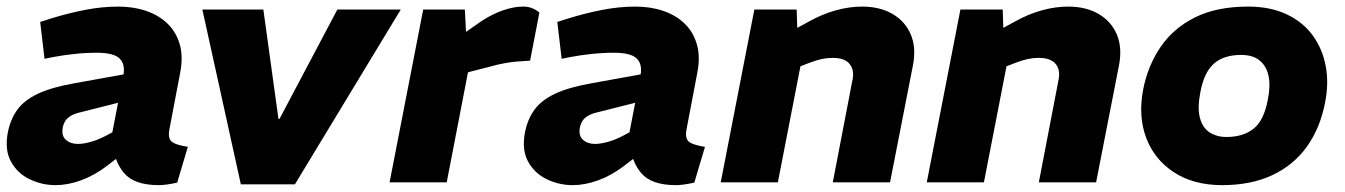

<svg xmlns="http://www.w3.org/2000/svg" viewBox="-23 -545 4020 574"><path d="M506.7 1Q491.2 4.5 476.5 6.5Q461.8 8.5 451.8 8.5Q378 8.5 347.6 -28Q317.2 -64.4 316.6 -114.3L310.7 -138.3L345.7 -319.2Q352.2 -352.6 334.7 -369.9Q317.2 -387.3 266.6 -387.3Q232.6 -387.3 199.6 -383.7Q166.6 -380.2 134.6 -374.2L110.1 -369.2L97.1 -479.4L130 -489.9Q179.9 -505.3 230.8 -515.3Q281.7 -525.3 330.7 -525.3Q376.3 -525.3 414.2 -512.3Q452.2 -499.3 478.1 -474.1Q504 -448.9 514.5 -412Q525 -375 515.5 -326.7L483.4 -158.2Q478.4 -131.6 490.4 -121.5Q502.4 -111.5 538.6 -106ZM143.2 8.5Q102.7 8.5 66 -9Q29.2 -26.6 9.7 -62.1Q-9.7 -97.6 0.7 -150.6Q8.7 -189.5 29.2 -217.5Q49.7 -245.5 90.4 -264.8Q131.1 -284 199 -296L359.8 -325L341.8 -240.7L218.1 -209.5Q200.1 -205.5 189.1 -198.9Q178.1 -192.4 172.6 -183.9Q167.1 -175.4 164.6 -163.9Q160.1 -139.3 173.9 -127Q187.7 -114.7 209.8 -114.7Q225.8 -114.7 247.2 -120.5Q268.5 -126.3 291.1 -137.9L328.3 -157.5L350.6 -90.5L294.5 -47.4Q258.1 -20 218.7 -5.7Q179.2 8.5 143.2 8.5Z M697 6 582 -516.4H764.3L809.5 -189.4H812.5L985.5 -516.4H1175.1L858.7 6Z M1141.7 0 1242.2 -516.4H1366.7L1371.6 -422L1334.7 -425L1415.6 -481.4Q1448.1 -502.8 1480.6 -514.1Q1513.2 -525.3 1540.7 -525.3Q1567.7 -525.8 1589.6 -507.4L1561.7 -363.6Q1542.2 -362.6 1523.5 -361.1Q1504.7 -359.5 1485.2 -356Q1465.6 -352.5 1442.6 -346L1376.1 -328.9L1312.5 0Z M2052.7 1Q2037.2 4.5 2022.5 6.5Q2007.8 8.5 1997.8 8.5Q1924 8.5 1893.6 -28Q1863.2 -64.4 1862.6 -114.3L1856.7 -138.3L1891.7 -319.2Q1898.2 -352.6 1880.7 -369.9Q1863.2 -387.3 1812.6 -387.3Q1778.6 -387.3 1745.6 -383.7Q1712.6 -380.2 1680.6 -374.2L1656.1 -369.2L1643.1 -479.4L1676 -489.9Q1725.9 -505.3 1776.8 -515.3Q1827.7 -525.3 1876.7 -525.3Q1922.3 -525.3 1960.2 -512.3Q1998.2 -499.3 2024.1 -474.1Q2050 -448.9 2060.5 -412Q2071 -375 2061.5 -326.7L2029.4 -158.2Q2024.4 -131.6 2036.4 -121.5Q2048.4 -111.5 2084.6 -106ZM1689.2 8.5Q1648.7 8.5 1612 -9Q1575.2 -26.6 1555.7 -62.1Q1536.3 -97.6 1546.7 -150.6Q1554.7 -189.5 1575.2 -217.5Q1595.7 -245.5 1636.4 -264.8Q1677.1 -284 1745 -296L1905.8 -325L1887.8 -240.7L1764.1 -209.5Q1746.1 -205.5 1735.1 -198.9Q1724.1 -192.4 1718.6 -183.9Q1713.1 -175.4 1710.6 -163.9Q1706.1 -139.3 1719.9 -127Q1733.7 -114.7 1755.8 -114.7Q1771.8 -114.7 1793.2 -120.5Q1814.5 -126.3 1837.1 -137.9L1874.3 -157.5L1896.6 -90.5L1840.5 -47.4Q1804.1 -20 1764.7 -5.7Q1725.2 8.5 1689.2 8.5Z M2131.7 0 2232.2 -516.4H2358.7L2361.6 -425L2326.3 -443L2396.9 -481.5Q2434.2 -502.4 2474.9 -513.9Q2515.6 -525.3 2554.1 -525.3Q2607.1 -525.3 2644.8 -503.6Q2682.5 -481.9 2699.5 -442.7Q2716.5 -403.5 2706.5 -350.6L2637.9 0H2466.7L2525.7 -306.8Q2531.7 -335.9 2516.9 -353.9Q2502.1 -372 2466.1 -372Q2449.5 -372 2433.4 -368.5Q2417.3 -364.9 2398.7 -357.9L2370 -346.8L2302.5 0Z M2747.7 0 2848.2 -516.4H2974.7L2977.6 -425L2942.3 -443L3012.9 -481.5Q3050.2 -502.4 3090.9 -513.9Q3131.6 -525.3 3170.1 -525.3Q3223.1 -525.3 3260.8 -503.6Q3298.5 -481.9 3315.5 -442.7Q3332.5 -403.5 3322.5 -350.6L3253.9 0H3082.7L3141.7 -306.8Q3147.7 -335.9 3132.9 -353.9Q3118.1 -372 3082.1 -372Q3065.5 -372 3049.4 -368.5Q3033.3 -364.9 3014.7 -357.9L2986 -346.8L2918.5 0Z M3630.8 8.5Q3545.5 8.5 3486.8 -29.8Q3428.1 -68 3403.7 -132.8Q3379.2 -197.5 3394.7 -278Q3408.7 -349 3446.9 -404.9Q3485.1 -460.9 3549.8 -493.1Q3614.4 -525.3 3708.3 -525.3Q3774.7 -525.3 3823.4 -502.3Q3872.1 -479.3 3901.3 -439.3Q3930.5 -399.3 3940.3 -347.8Q3950 -296.3 3938.5 -238.9Q3924 -162.5 3884.1 -106.7Q3844.1 -51 3780.5 -21.3Q3716.8 8.5 3630.8 8.5ZM3643.8 -135.5Q3693.5 -135.5 3724.6 -160.2Q3755.7 -184.8 3767.2 -246.9Q3775.7 -287.9 3769.4 -317.8Q3763.2 -347.6 3742.8 -364.2Q3722.5 -380.8 3687.3 -380.8Q3635.6 -380.8 3606 -354.7Q3576.4 -328.5 3565.4 -268.5Q3556.4 -222.4 3564.2 -192.8Q3572 -163.2 3593.1 -149.3Q3614.2 -135.5 3643.8 -135.5Z"/></svg>

Font: REM Medium
Style: Italic
Weight: 500
Italic angle: -11°
Designer: Octavio Pardo
Foundry: Ashler Design
Version: Version 1.005;gftools[0.9.28]